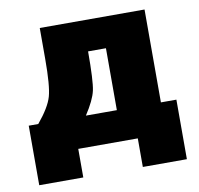

<svg xmlns="http://www.w3.org/2000/svg" viewBox="-74 -597 823 794"><g transform="rotate(-10 338.0 -200.0)"><path d="M268 -130H398V-390H323Q323 -266 314.5 -227Q306 -188 268 -130ZM68 -130Q118 -190 130.5 -233.5Q143 -277 143 -390V-520H583V-130H648V120H463V0H213V120H28V-130Z"/></g></svg>

Font: M PLUS 1p Black
Style: Regular
Weight: 900
Version: Version 1.061